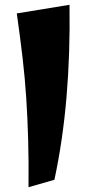

<svg xmlns="http://www.w3.org/2000/svg" viewBox="-20 -754 360 801"><path d="M99 27Q100 -80 97.5 -170.5Q95 -261 89.5 -345Q84 -429 74 -514.5Q64 -600 50 -698L270 -734Q273 -531 257.5 -349Q242 -167 207 -4Z"/></svg>

Font: Marhey Light SemiBold
Style: Regular
Weight: 600
Version: Version 1.000